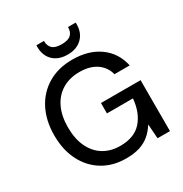

<svg xmlns="http://www.w3.org/2000/svg" viewBox="-206 -1064 1178 1234"><g transform="rotate(-30 383.0 -447.5)"><path d="M376 12Q278 12 204 -33Q130 -78 89 -159Q48 -240 48 -348Q48 -455 89.5 -537Q131 -619 208.5 -665.5Q286 -712 391 -712Q511 -712 591 -654.5Q671 -597 693 -495H580Q565 -553 516.5 -586.5Q468 -620 391 -620Q317 -620 262.5 -587Q208 -554 179 -493Q150 -432 150 -348Q150 -263 179 -202Q208 -141 260.5 -109Q313 -77 383 -77Q488 -77 542 -138Q596 -199 605 -301H412V-378H706V0H614L606 -107Q582 -68 550.5 -41.5Q519 -15 476.5 -1.5Q434 12 376 12ZM384 -754Q337 -754 304.5 -772Q272 -790 255 -821Q238 -852 238 -892V-907H294Q294 -871 314.5 -851Q335 -831 384 -831Q432 -831 452.5 -851Q473 -871 473 -907H530V-892Q530 -852 512.5 -821Q495 -790 462.5 -772Q430 -754 384 -754Z"/></g></svg>

Font: DM Sans 12pt Medium
Style: Regular
Weight: 500
Version: Version 4.004;gftools[0.9.30]